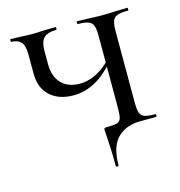

<svg xmlns="http://www.w3.org/2000/svg" viewBox="-96 -553 745 796"><g transform="rotate(-15 276.5 -155.5)"><path d="M301 30Q299 6 299 0Q299 -9 300.5 -10.5Q302 -12 309 -12Q342 -12 355 -16Q368 -20 372 -33.5Q376 -47 376 -81V-385Q376 -415 371 -429.5Q366 -444 351 -450Q336 -456 305 -456Q303 -456 303 -462Q303 -468 305 -468L349 -467Q389 -465 413 -465Q435 -465 475 -467L521 -468Q523 -468 523 -462Q523 -456 521 -456Q490 -456 475 -450.5Q460 -445 454.5 -431Q449 -417 449 -387V-81Q449 -51 454 -36.5Q459 -22 473.5 -17Q488 -12 520 -12Q522 -12 522 -6Q522 0 520 0H452Q391 0 354 36Q317 72 317 152Q317 157 311 157Q305 157 305 152Q305 99 303 68Q301 37 301 30ZM75 -306V-387Q75 -427 60.5 -441.5Q46 -456 20 -456Q18 -456 18 -462Q18 -468 20 -468L59 -467Q93 -465 109 -465Q128 -465 168 -467L212 -468Q215 -468 215 -462Q215 -456 212 -456Q177 -456 160 -440.5Q143 -425 143 -385V-328Q143 -274 171.5 -244.5Q200 -215 250 -215Q290 -215 329.5 -237Q369 -259 398 -297L402 -285Q355 -226 308.5 -200.5Q262 -175 213 -175Q150 -175 112.5 -209Q75 -243 75 -306Z"/></g></svg>

Font: Cormorant SC Medium
Style: Regular
Weight: 500
Designer: Christian Thalmann (Catharsis Fonts)
Foundry: Catharsis Fonts
Version: Version 4.000